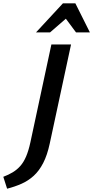

<svg xmlns="http://www.w3.org/2000/svg" viewBox="-99 -927 564 1162"><path d="M85 -66 212 -658H331L202 -58Q187 12 162.5 59.5Q138 107 105 137Q72 167 31.5 185Q-9 203 -56 215L-79 143Q-47 131 -21.5 115.5Q4 100 24 77.5Q44 55 59 20Q74 -15 85 -66ZM119 -731 282 -907H357L323 -834L204 -731ZM361 -731 286 -832 282 -907H357L445 -731Z"/></svg>

Font: Ysabeau Infant
Style: Bold Italic
Weight: 700
Italic angle: -12°
Designer: Christian Thalmann (Catharsis Fonts)
Version: Version 2.001;gftools[0.9.30]; featfreeze: ss01,ss02,lnum